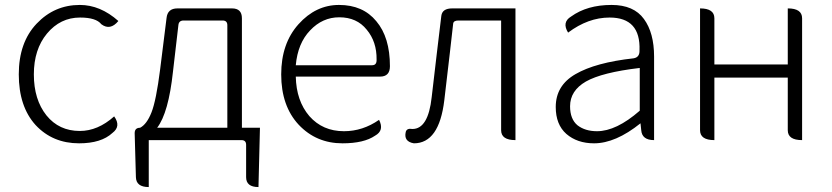

<svg xmlns="http://www.w3.org/2000/svg" viewBox="-20 -567 3366 777"><path d="M300 13Q193 13 124 -61Q56 -136 56 -266Q56 -395 128 -471Q200 -547 303 -547Q386 -547 459 -482Q426 -442 390 -469Q369 -496 304 -496Q224 -496 170 -431Q117 -367 117 -266Q117 -164 168 -100Q219 -37 303 -37Q376 -37 442 -96Q471 -56 435 -29Q390 13 300 13Z M680 -277Q662 -110 616 -50H900V-465Q900 -484 881 -484H723Q704 -484 702 -466ZM582 0V190Q531 190 530 150L525 -28Q525 -50 547 -50Q574 -64 593 -112Q612 -160 628 -286L654 -494Q658 -533 698 -533H919Q959 -533 959 -493V-50H1032L1026 190Q976 190 976 150V19Q976 0 957 0Z M1366 13Q1260 13 1189 -62Q1118 -138 1118 -266Q1118 -391 1188 -469Q1258 -547 1352 -547Q1449 -547 1503 -481Q1558 -416 1558 -299Q1558 -257 1518 -257H1177Q1179 -159 1232 -97Q1286 -36 1372 -36Q1448 -36 1514 -82Q1536 -39 1498 -18Q1453 13 1366 13ZM1177 -303H1486Q1505 -303 1504 -326Q1505 -398 1464 -447Q1424 -497 1353 -497Q1285 -497 1235 -444Q1185 -392 1177 -303Z M1655 13Q1613 6 1622 -33Q1626 -49 1649 -45Q1713 -45 1727 -174Q1734 -234 1748 -353Q1763 -473 1766 -503Q1770 -533 1810 -533H2066V0Q2008 0 2008 -40V-484H1835Q1816 -484 1814 -472Q1805 -389 1778 -161Q1757 13 1655 13Z M2384 13Q2316 13 2272 -25Q2229 -63 2229 -134Q2229 -221 2309 -267Q2390 -314 2544 -331Q2569 -335 2568 -363Q2573 -496 2447 -496Q2360 -496 2279 -435Q2253 -477 2291 -500Q2356 -547 2455 -547Q2545 -547 2586 -490Q2627 -434 2627 -338V0Q2578 0 2575 -40L2572 -68Q2471 13 2384 13ZM2396 -36Q2474 -36 2569 -119V-292Q2416 -274 2351 -237Q2287 -200 2287 -137Q2287 -85 2317 -60Q2348 -36 2396 -36Z M2871 0Q2813 0 2813 -40V-533Q2871 -533 2871 -493V-306H3168V-533Q3226 -533 3226 -493V0Q3168 0 3168 -40V-253H2871V0Z"/></svg>

Font: Swei Half Moon CJK SC
Style: Light
Weight: 300
Version: Version 2.071